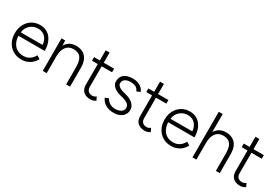

<svg xmlns="http://www.w3.org/2000/svg" viewBox="47 -1621 3670 2553"><g transform="rotate(30 1882.0 -344.0)"><path d="M291 12Q219 12 163.5 -21.5Q108 -55 76.5 -114Q45 -173 45 -250Q45 -327 76 -386Q107 -445 161.5 -478.5Q216 -512 286 -512Q357 -512 406.5 -477.5Q456 -443 482 -382.5Q508 -322 508 -243H81L104 -262Q104 -193 127 -144Q150 -95 192.5 -69Q235 -43 291 -43Q349 -43 389.5 -71.5Q430 -100 453 -145L503 -114Q484 -77 453.5 -48.5Q423 -20 382 -4Q341 12 291 12ZM109 -280 84 -298H469L444 -279Q444 -332 424.5 -372Q405 -412 370 -434.5Q335 -457 286 -457Q238 -457 197.5 -434.5Q157 -412 133 -372.5Q109 -333 109 -280Z M618 0V-500H674L678 -408V0ZM977 0V-256H1037V0ZM977 -256Q977 -339 957.5 -382Q938 -425 904.5 -440.5Q871 -456 829 -456Q758 -456 718 -403.5Q678 -351 678 -257H641Q641 -337 664 -394Q687 -451 731.5 -481.5Q776 -512 840 -512Q898 -512 942.5 -488.5Q987 -465 1012.5 -414Q1038 -363 1037 -279V-256Z M1353 12Q1284 12 1245 -24.5Q1206 -61 1206 -128V-656H1266V-128Q1266 -88 1289 -65.5Q1312 -43 1353 -43Q1365 -43 1376.5 -46.5Q1388 -50 1410 -65L1435 -13Q1408 3 1390 7.5Q1372 12 1353 12ZM1117 -445V-500H1425V-445Z M1710 12Q1653 12 1612 -5Q1571 -22 1545.5 -49Q1520 -76 1510 -105L1564 -125Q1581 -88 1618.5 -65.5Q1656 -43 1699 -43Q1752 -43 1789 -65Q1826 -87 1826 -127Q1826 -163 1799 -186Q1772 -209 1719 -223L1670 -236Q1603 -254 1566.5 -288.5Q1530 -323 1530 -366Q1530 -435 1575.5 -473.5Q1621 -512 1713 -512Q1756 -512 1790.5 -499.5Q1825 -487 1849.5 -464Q1874 -441 1886 -409L1832 -386Q1816 -425 1785 -441Q1754 -457 1704 -457Q1651 -457 1620.5 -434.5Q1590 -412 1590 -371Q1590 -349 1614.5 -327.5Q1639 -306 1688 -293L1731 -282Q1780 -270 1814.5 -247.5Q1849 -225 1867.5 -196Q1886 -167 1886 -132Q1886 -87 1863 -54.5Q1840 -22 1800.5 -5Q1761 12 1710 12Z M2187 12Q2118 12 2079 -24.5Q2040 -61 2040 -128V-656H2100V-128Q2100 -88 2123 -65.5Q2146 -43 2187 -43Q2199 -43 2210.5 -46.5Q2222 -50 2244 -65L2269 -13Q2242 3 2224 7.5Q2206 12 2187 12ZM1951 -445V-500H2259V-445Z M2590 12Q2518 12 2462.5 -21.5Q2407 -55 2375.5 -114Q2344 -173 2344 -250Q2344 -327 2375 -386Q2406 -445 2460.5 -478.5Q2515 -512 2585 -512Q2656 -512 2705.5 -477.5Q2755 -443 2781 -382.5Q2807 -322 2807 -243H2380L2403 -262Q2403 -193 2426 -144Q2449 -95 2491.5 -69Q2534 -43 2590 -43Q2648 -43 2688.5 -71.5Q2729 -100 2752 -145L2802 -114Q2783 -77 2752.5 -48.5Q2722 -20 2681 -4Q2640 12 2590 12ZM2408 -280 2383 -298H2768L2743 -279Q2743 -332 2723.5 -372Q2704 -412 2669 -434.5Q2634 -457 2585 -457Q2537 -457 2496.5 -434.5Q2456 -412 2432 -372.5Q2408 -333 2408 -280Z M2917 0V-700H2977V0ZM3276 0V-256H3336V0ZM3276 -256Q3276 -339 3256.5 -382Q3237 -425 3203.5 -440.5Q3170 -456 3128 -456Q3057 -456 3017 -403.5Q2977 -351 2977 -257H2940Q2940 -337 2963 -394Q2986 -451 3030.5 -481.5Q3075 -512 3139 -512Q3197 -512 3241.5 -488.5Q3286 -465 3311.5 -414Q3337 -363 3336 -279V-256Z M3652 12Q3583 12 3544 -24.5Q3505 -61 3505 -128V-656H3565V-128Q3565 -88 3588 -65.5Q3611 -43 3652 -43Q3664 -43 3675.5 -46.5Q3687 -50 3709 -65L3734 -13Q3707 3 3689 7.5Q3671 12 3652 12ZM3416 -445V-500H3724V-445Z"/></g></svg>

Font: Figtree Light
Style: Regular
Weight: 300
Designer: Erik Kennedy
Foundry: Erik Kennedy
Version: Version 2.001;gftools[0.9.30]